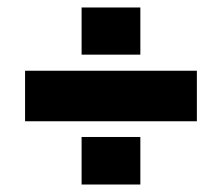

<svg xmlns="http://www.w3.org/2000/svg" viewBox="-20 -510 594 513"><path d="M47 -186V-321H506V-186ZM198 -17V-144H355V-17ZM198 -364V-490H355V-364Z"/></svg>

Font: Cairo Play Black
Style: Regular
Weight: 900
Version: Version 3.119